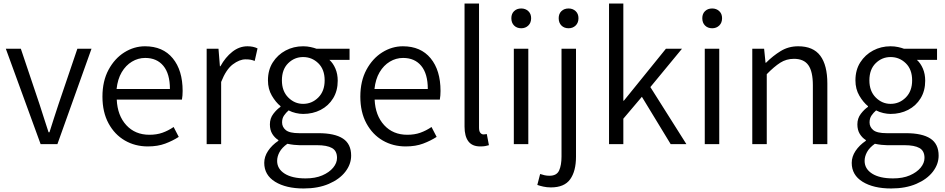

<svg xmlns="http://www.w3.org/2000/svg" viewBox="-20 -816 5348 1087"><path d="M210 0 13 -540H98L204 -225Q217 -186 229.5 -145.5Q242 -105 255 -67H260Q272 -105 285 -145.5Q298 -186 311 -225L418 -540H498L305 0Z M817 13Q745 13 687 -20.5Q629 -54 594.5 -117.5Q560 -181 560 -269Q560 -357 594.5 -421Q629 -485 684 -519.5Q739 -554 801 -554Q902 -554 958 -486Q1014 -418 1014 -301Q1014 -288 1013 -275.5Q1012 -263 1010 -252H641Q645 -162 695 -107.5Q745 -53 826 -53Q867 -53 899.5 -64.5Q932 -76 963 -97L992 -41Q958 -19 915.5 -3Q873 13 817 13ZM640 -312H942Q942 -398 905 -443Q868 -488 802 -488Q762 -488 727 -467Q692 -446 669 -407Q646 -368 640 -312Z M1150 0V-540H1217L1225 -441H1228Q1256 -492 1295.5 -523Q1335 -554 1381 -554Q1414 -554 1438 -542L1422 -471Q1409 -476 1398 -478Q1387 -480 1370 -480Q1336 -480 1298 -451.5Q1260 -423 1232 -352V0Z M1699 251Q1599 251 1537.5 213Q1476 175 1476 106Q1476 71 1497.5 38.5Q1519 6 1556 -19V-23Q1535 -36 1521.5 -58Q1508 -80 1508 -112Q1508 -146 1527.5 -171.5Q1547 -197 1568 -211V-215Q1541 -237 1519 -274.5Q1497 -312 1497 -361Q1497 -420 1524.5 -463Q1552 -506 1597 -530Q1642 -554 1696 -554Q1719 -554 1739 -549.5Q1759 -545 1772 -540H1959V-477H1845Q1866 -458 1879 -427.5Q1892 -397 1892 -359Q1892 -302 1866 -259.5Q1840 -217 1795.5 -194Q1751 -171 1696 -171Q1677 -171 1655 -176Q1633 -181 1614 -191Q1599 -178 1588 -162Q1577 -146 1577 -123Q1577 -97 1598 -79.5Q1619 -62 1674 -62H1783Q1875 -62 1921.5 -31.5Q1968 -1 1968 65Q1968 114 1935 156.5Q1902 199 1841.5 225Q1781 251 1699 251ZM1696 -228Q1746 -228 1782 -264Q1818 -300 1818 -361Q1818 -423 1782 -458Q1746 -493 1696 -493Q1647 -493 1611.5 -458Q1576 -423 1576 -361Q1576 -300 1612 -264Q1648 -228 1696 -228ZM1710 194Q1765 194 1804.5 177Q1844 160 1866 133.5Q1888 107 1888 78Q1888 38 1859.5 22Q1831 6 1775 6H1676Q1663 6 1644.5 4Q1626 2 1607 -2Q1576 20 1562.5 45Q1549 70 1549 95Q1549 140 1591.5 167Q1634 194 1710 194Z M2277 13Q2205 13 2147 -20.5Q2089 -54 2054.5 -117.5Q2020 -181 2020 -269Q2020 -357 2054.5 -421Q2089 -485 2144 -519.5Q2199 -554 2261 -554Q2362 -554 2418 -486Q2474 -418 2474 -301Q2474 -288 2473 -275.5Q2472 -263 2470 -252H2101Q2105 -162 2155 -107.5Q2205 -53 2286 -53Q2327 -53 2359.5 -64.5Q2392 -76 2423 -97L2452 -41Q2418 -19 2375.5 -3Q2333 13 2277 13ZM2100 -312H2402Q2402 -398 2365 -443Q2328 -488 2262 -488Q2222 -488 2187 -467Q2152 -446 2129 -407Q2106 -368 2100 -312Z M2699 13Q2653 13 2631.5 -16Q2610 -45 2610 -99V-796H2692V-93Q2692 -73 2699.5 -64Q2707 -55 2717 -55Q2720 -55 2724 -55.5Q2728 -56 2736 -57L2748 6Q2738 9 2727 11Q2716 13 2699 13Z M2889 0V-540H2971V0ZM2931 -656Q2906 -656 2890.5 -671.5Q2875 -687 2875 -713Q2875 -738 2890.5 -753Q2906 -768 2931 -768Q2955 -768 2971 -753Q2987 -738 2987 -713Q2987 -687 2971 -671.5Q2955 -656 2931 -656Z M3099 245Q3076 245 3056 240.5Q3036 236 3022 231L3038 169Q3049 173 3062.5 176Q3076 179 3091 179Q3132 179 3145.5 149Q3159 119 3159 70V-540H3241V71Q3241 153 3208 199Q3175 245 3099 245ZM3199 -656Q3174 -656 3158.5 -671.5Q3143 -687 3143 -713Q3143 -738 3158.5 -753Q3174 -768 3199 -768Q3223 -768 3239 -753Q3255 -738 3255 -713Q3255 -687 3239 -671.5Q3223 -656 3199 -656Z M3428 0V-796H3509V-246H3512L3750 -540H3841L3662 -323L3866 0H3777L3614 -268L3509 -144V0Z M3970 0V-540H4052V0ZM4012 -656Q3987 -656 3971.5 -671.5Q3956 -687 3956 -713Q3956 -738 3971.5 -753Q3987 -768 4012 -768Q4036 -768 4052 -753Q4068 -738 4068 -713Q4068 -687 4052 -671.5Q4036 -656 4012 -656Z M4239 0V-540H4306L4314 -461H4317Q4356 -500 4400 -527Q4444 -554 4499 -554Q4584 -554 4624 -500.5Q4664 -447 4664 -343V0H4582V-333Q4582 -411 4556.5 -447Q4531 -483 4475 -483Q4432 -483 4397.5 -461Q4363 -439 4321 -396V0Z M5025 251Q4925 251 4863.5 213Q4802 175 4802 106Q4802 71 4823.5 38.5Q4845 6 4882 -19V-23Q4861 -36 4847.5 -58Q4834 -80 4834 -112Q4834 -146 4853.5 -171.5Q4873 -197 4894 -211V-215Q4867 -237 4845 -274.5Q4823 -312 4823 -361Q4823 -420 4850.5 -463Q4878 -506 4923 -530Q4968 -554 5022 -554Q5045 -554 5065 -549.5Q5085 -545 5098 -540H5285V-477H5171Q5192 -458 5205 -427.5Q5218 -397 5218 -359Q5218 -302 5192 -259.5Q5166 -217 5121.5 -194Q5077 -171 5022 -171Q5003 -171 4981 -176Q4959 -181 4940 -191Q4925 -178 4914 -162Q4903 -146 4903 -123Q4903 -97 4924 -79.5Q4945 -62 5000 -62H5109Q5201 -62 5247.5 -31.5Q5294 -1 5294 65Q5294 114 5261 156.5Q5228 199 5167.5 225Q5107 251 5025 251ZM5022 -228Q5072 -228 5108 -264Q5144 -300 5144 -361Q5144 -423 5108 -458Q5072 -493 5022 -493Q4973 -493 4937.5 -458Q4902 -423 4902 -361Q4902 -300 4938 -264Q4974 -228 5022 -228ZM5036 194Q5091 194 5130.5 177Q5170 160 5192 133.5Q5214 107 5214 78Q5214 38 5185.5 22Q5157 6 5101 6H5002Q4989 6 4970.5 4Q4952 2 4933 -2Q4902 20 4888.5 45Q4875 70 4875 95Q4875 140 4917.5 167Q4960 194 5036 194Z"/></svg>

Font: Source Han Sans SC Normal
Style: Regular
Weight: 350
Designer: Ryoko NISHIZUKA 西塚涼子 (kana, bopomofo & ideographs); Paul D. Hunt (Latin, Greek & Cyrillic); Sandoll Communications 산돌커뮤니
Foundry: Adobe
Version: Version 2.004;hotconv 1.0.118;makeotfexe 2.5.65603